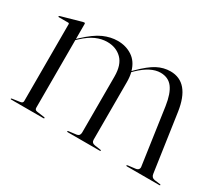

<svg xmlns="http://www.w3.org/2000/svg" viewBox="-87 -625 922 810"><g transform="rotate(30 374.0 -220.0)"><path d="M132 -431V-358L138.5 -364.5Q186 -409 220.8 -424.2Q255.5 -439.5 289.5 -439.5Q330 -439.5 360.5 -419.2Q391 -399 402.5 -358L409.5 -365Q452 -407.5 482.8 -423.5Q513.5 -439.5 546.5 -439.5Q639 -439.5 658.5 -307.5L699 -28Q701.5 -11 717.5 -8.5L745 -5Q748.5 -4.5 748.5 -2.5Q748.5 0 745 0H587Q583 0 583 -2.5Q583 -4.5 588 -5.5L624.5 -10Q634 -11.5 637.8 -17.2Q641.5 -23 640 -30L601 -302Q592.5 -359 571.8 -386.2Q551 -413.5 513 -413.5Q466 -413.5 412.5 -362L404 -353.5Q409 -333 409 -308V-27.5Q409 -11.5 427 -9L455 -5Q458.5 -4.5 458.5 -2.5Q458.5 0 454.5 0H299Q295 0 295 -2.5Q295 -5.5 300 -5.5L336 -10Q346 -12 349 -17.5Q352 -23 352 -29.5V-302Q352 -359 324.5 -386.2Q297 -413.5 253.5 -413.5Q226 -413.5 198.8 -401.5Q171.5 -389.5 141.5 -361.5L132 -352.5V-23Q132 -12 144 -10.5L180 -5.5Q184 -5.5 184 -2.5Q184 0 180.5 0H23Q20 0 20 -2.5Q20 -4 24 -5L62 -10.5Q74 -12.5 74 -22V-396.5Q74 -401.5 69 -401.5H23Q20.5 -401.5 20.5 -404Q20.5 -406 24 -407.5L121.5 -435Q125 -436 128 -436Q132 -436 132 -431Z"/></g></svg>

Font: Fraunces 144pt S000 Light
Style: Regular
Weight: 300
Version: Version 1.000; ttfautohint (v1.8.3)